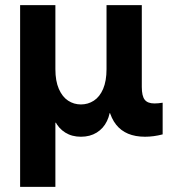

<svg xmlns="http://www.w3.org/2000/svg" viewBox="-20 -524 689 755"><path d="M59.1 -503.9H197.8V-385.7V-252V-101.6V210.9H59.1ZM182.1 -114.3 213.4 -41.5H182.1V-158.2L197.8 -252Q197.8 -205.6 211.4 -174.3Q225.1 -143.1 247.8 -128.2Q270.5 -113.3 298.3 -113.3Q326.2 -113.3 349.1 -128.2Q372.1 -143.1 385.5 -174.3Q398.9 -205.6 398.9 -252L418.5 -158.2V-79.1H383.3L414.6 -114.3Q414.6 -76.7 400.6 -47.9Q386.7 -19 360.4 -2.7Q334 13.7 298.3 13.7Q262.7 13.7 236.6 -2.7Q210.4 -19 196.3 -47.9Q182.1 -76.7 182.1 -114.3ZM398.9 -178.7V-503.9H537.6V-182.1Q537.6 -146.5 549.1 -131.8Q560.5 -117.2 587.4 -117.2Q601.1 -117.2 619.6 -120.1V4.4Q584 13.7 550.3 13.7Q474.1 13.7 436.5 -33.9Q398.9 -81.5 398.9 -178.7Z"/></svg>

Font: Wanted Sans Std Variable
Style: Regular
Weight: 400
Designer: Original Design by Kil Hyung-jin and Kang Hanbin, Wanted Lab, Inc;
Foundry: Wanted Lab, Inc.
Version: Version 1.003;Glyphs 3.2 (3227)